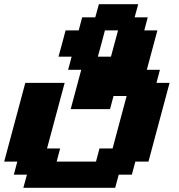

<svg xmlns="http://www.w3.org/2000/svg" viewBox="-20 -770 852 915"><path d="M91.3 125H528.8L545.9 62.5H608.4L625 0H687.5Q704.1 -62.5 737.8 -187.5Q771.5 -312.5 788.1 -375H725.6L742.2 -437.5H679.7L730 -625H667.5L684.1 -687.5H621.6L638.7 -750H451.2L434.1 -687.5H371.6L355 -625H292.5Q287.1 -604 275.9 -562.3Q264.6 -520.5 258.8 -500H321.3L304.7 -437.5H367.2L316.9 -250H504.4L521 -312.5H583.5Q572.3 -271 550 -187.5Q527.8 -104 516.6 -62.5H454.1L437.5 0H250L266.6 -62.5H204.1L288.1 -375H100.6Q84 -312.5 50.3 -187.5Q16.6 -62.5 0 0H62.5L45.9 62.5H108.4ZM508.8 -500H446.3Q452.1 -520.5 463.4 -562.3Q474.6 -604 480 -625H542.5Q537.1 -604 525.6 -562.3Q514.2 -520.5 508.8 -500Z"/></svg>

Font: Faithful 32x
Style: SemiboldOblique
Weight: 400
Foundry: Faithful Resource Pack
Version: Version 1.0; January 27, 2023